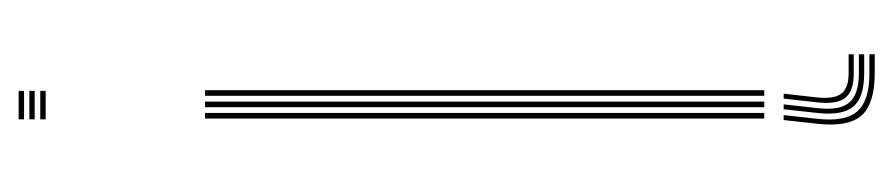

<svg xmlns="http://www.w3.org/2000/svg" viewBox="-396 -444 958 206"><g transform="rotate(-90 83.0 -341.0)"><path d="M58 -794.2V-800H88.5V-794.2ZM58 -771V-776.8H88.5V-771ZM58 -782.8V-788.5H88.5V-782.8ZM83.2 0V-600H89.2V0ZM58.8 0V-600H64.8V0ZM71 0V-600H77V0ZM62.5 20.8 58.5 57.2Q55.2 87 66.6 99.9Q78 112.8 107.2 112.8H127.8V118.5H107.2Q74.8 118.5 62.1 104.4Q49.5 90.2 53.2 57.2L57.2 20.8ZM85.5 20.8 81.5 56.5Q79.5 74.8 85.5 82.6Q91.5 90.5 107.2 90.5H127.8V96H107.2Q88.2 96 81 86.9Q73.8 77.8 76.2 56.5L80.2 20.8ZM74 20.8 70 57Q67.2 81 76 91.2Q84.8 101.5 107.2 101.5H127.8V107.2H107.2Q81.5 107.2 71.6 95.5Q61.8 83.8 64.8 57L68.8 20.8Z"/></g></svg>

Font: Big Shoulders Inline Display ExtraLight
Style: Regular
Weight: 250
Version: Version 2.002